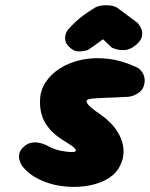

<svg xmlns="http://www.w3.org/2000/svg" viewBox="-20 -728 588 753"><path d="M235 -134Q276 -128 277.5 -137Q279 -146 248 -165Q233 -174 217.5 -184.5Q202 -195 187.5 -208.5Q173 -222 161 -240Q149 -258 142.5 -281.5Q136 -305 137 -336Q138 -373 159 -405.5Q180 -438 217 -461Q254 -484 302.5 -494Q351 -504 407 -497Q463 -490 522 -461Q522 -461 527.5 -456.5Q533 -452 539 -442.5Q545 -433 547 -419.5Q549 -406 543 -388Q537 -374 526.5 -366Q516 -358 505.5 -354Q495 -350 487.5 -349Q480 -348 480 -348Q480 -348 476 -348Q472 -348 464.5 -347.5Q457 -347 447 -346.5Q437 -346 424 -345.5Q411 -345 395.5 -344.5Q380 -344 364 -343Q338 -342 326 -338Q314 -334 323.5 -320.5Q333 -307 374 -279Q417 -249 440 -212.5Q463 -176 464.5 -138.5Q466 -101 444 -66Q426 -38 391 -20.5Q356 -3 311 2.5Q266 8 220 1.5Q174 -5 133.5 -24.5Q93 -44 67 -77Q67 -77 63 -84Q59 -91 56 -102Q53 -113 56 -126.5Q59 -140 74 -153Q87 -165 102 -168Q117 -171 130.5 -168.5Q144 -166 152.5 -162.5Q161 -159 161 -159Q161 -159 166.5 -156Q172 -153 182 -148.5Q192 -144 205.5 -140Q219 -136 235 -134ZM257 -539Q241 -552 237.5 -564.5Q234 -577 236 -587.5Q238 -598 242 -604.5Q246 -611 246 -611Q262 -629 276 -642Q290 -655 306 -667Q322 -679 348 -695Q358 -703 377 -706Q396 -709 416 -706Q436 -703 450 -690L520 -638Q520 -638 526 -630Q532 -622 536 -609Q540 -596 535 -580Q530 -564 507 -547Q487 -532 466.5 -531.5Q446 -531 432.5 -536Q419 -541 419 -541L384 -574Q371 -564 354.5 -552.5Q338 -541 325 -532Q325 -532 314 -529Q303 -526 287 -526.5Q271 -527 257 -539Z"/></svg>

Font: Sour Gummy Black
Style: Italic
Weight: 900
Italic angle: -11.3°
Designer: Stefie Justprince
Foundry: Eifetstype
Version: Version 1.000